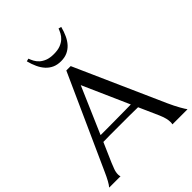

<svg xmlns="http://www.w3.org/2000/svg" viewBox="-267 -1075 1213 1213"><g transform="rotate(-45 339.0 -468.5)"><path d="M554.2 0V-2Q555.2 -4.4 555.7 -9.3Q556.2 -14.2 556.2 -18.1Q556.2 -33.2 552 -51.5Q547.9 -69.8 536.1 -97.2L477.1 -230Q449.7 -231 404.3 -231Q358.9 -231 306.2 -231Q267.6 -231 231.7 -231Q195.8 -231 167 -230L110.8 -101.1Q103.5 -83 95.2 -61.5Q86.9 -40 86.9 -18.1Q86.9 -11.7 87.9 -7.6Q88.9 -3.4 89.8 -2V0H-9.8V-2Q-1 -11.2 12.2 -34.9Q25.4 -58.6 41 -94.2L320.8 -714.8H359.9L625 -118.2Q634.3 -97.2 644.3 -77.4Q654.3 -57.6 663.1 -42Q671.9 -26.4 678.7 -15.6Q685.5 -4.9 688 -2V0ZM237.8 -272.9Q266.1 -272.9 295.9 -273.2Q325.7 -273.4 354.2 -273.7Q382.8 -273.9 409.2 -274.2Q435.5 -274.4 457 -274.9L319.8 -585L185.1 -272.9ZM338.9 -779.3Q306.2 -779.3 281.5 -790.5Q256.8 -801.8 238.3 -822Q219.7 -842.3 206.8 -870.4Q193.8 -898.4 185.1 -932.1L204.1 -937Q209.5 -922.4 218 -906Q226.6 -889.6 241.7 -875.7Q256.8 -861.8 280.3 -852.5Q303.7 -843.3 338.9 -843.3Q374 -843.3 397.5 -852.5Q420.9 -861.8 436 -875.7Q451.2 -889.6 459.7 -906Q468.3 -922.4 473.6 -937L492.7 -932.1Q483.9 -898.4 470.9 -870.4Q458 -842.3 439.5 -822Q420.9 -801.8 396.2 -790.5Q371.6 -779.3 338.9 -779.3Z"/></g></svg>

Font: Marcellus SC
Style: Regular
Weight: 400
Designer: Astigmatic (AOETI)
Foundry: Astigmatic (AOETI)
Version: Version 1.001